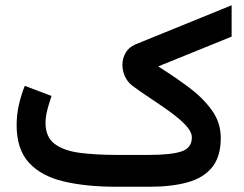

<svg xmlns="http://www.w3.org/2000/svg" viewBox="-20 -713 931 733"><path d="M548.8 0H425.3Q309.1 0 223.4 -20.3Q137.7 -40.5 90.6 -91.8Q43.5 -143.1 43.5 -235.4Q43.5 -275.4 52.2 -313.5Q61 -351.6 74.7 -385.3L176.8 -346.7Q168.9 -324.2 161.4 -296.4Q153.8 -268.6 153.8 -242.7Q154.3 -189.5 188.7 -163.6Q223.1 -137.7 284.2 -129.6Q345.2 -121.6 425.3 -121.6H548.3Q632.8 -121.6 672.6 -134.8Q712.4 -147.9 712.4 -188Q712.4 -210 689 -234.9Q665.5 -259.8 629.4 -285.9Q593.3 -312 554.7 -337.4Q516.1 -362.8 485.4 -385.7Q466.8 -399.9 457 -421.4Q447.3 -442.9 447.3 -465.3Q447.3 -489.7 459.5 -511.2Q471.7 -532.7 497.1 -543.5L864.3 -692.9V-573.2L584 -459.5Q646 -420.4 700.4 -379.9Q754.9 -339.4 788.8 -292.2Q822.8 -245.1 822.8 -186Q822.8 -115.7 790.3 -75Q757.8 -34.2 696.8 -17.1Q635.7 0 548.8 0Z"/></svg>

Font: Vazirmatn FD SemiBold
Style: Regular
Weight: 600
Designer: Saber Rastikerdar
Foundry: Saber Rastikerdar
Version: Version 33.001